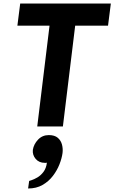

<svg xmlns="http://www.w3.org/2000/svg" viewBox="-20 -720 651 1093"><path d="M192 0 262 -574H79L95 -700H611L595 -574H408L338 0ZM140 353Q140 353 141.5 342Q143 331 144.5 320.5Q146 310 146 310Q146 310 160 305.5Q174 301 193 290Q212 279 227.5 258.5Q243 238 247 206Q245 207 241.5 207Q238 207 235 207Q202 207 183 184.5Q164 162 167 133Q172 101 196.5 75Q221 49 258 49Q291 49 309 64.5Q327 80 333 103.5Q339 127 336 151Q332 181 318.5 215.5Q305 250 281 281.5Q257 313 222 333Q187 353 140 353Z"/></svg>

Font: Inclusive Sans
Style: Italic
Weight: 400
Italic angle: -7°
Designer: Olivia King
Foundry: Olivia King
Version: Version 2.004